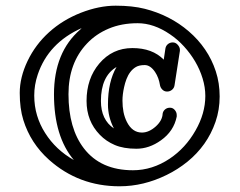

<svg xmlns="http://www.w3.org/2000/svg" viewBox="-20 -691 847 679"><path d="M392.1 -454.1Q336.9 -421.4 336.9 -334Q336.9 -267.6 382.8 -236.8Q361.8 -277.3 361.8 -321.3Q361.8 -402.3 392.1 -454.1ZM559.1 -480 564.9 -519Q566.4 -528.8 573.7 -534.9Q581.1 -541 591.1 -541Q601.1 -541 608.6 -532.5Q616.2 -523.9 616.2 -515.1V-511.2L597.2 -389.2Q595.7 -379.4 588.1 -373.3Q580.6 -367.2 570.8 -367.2Q561 -367.2 554 -374.3Q546.9 -381.3 545.4 -391.6Q543.9 -401.9 539.6 -414.1Q535.2 -426.3 528.3 -436.5Q511.7 -460.9 491.9 -460.9Q472.2 -460.9 460.7 -454.1Q449.2 -447.3 440.9 -436.3Q432.6 -425.3 427.2 -411.1Q421.9 -397 418.9 -382.8Q413.1 -356.9 413.1 -335.4Q413.1 -314 416.7 -295.2Q420.4 -276.4 428.7 -259.8Q447.8 -222.2 481.9 -222.2Q506.8 -222.2 531.2 -244.1Q554.2 -265.1 555.2 -289.1Q556.6 -297.9 563.7 -304Q570.8 -310.1 581.1 -310.1Q591.3 -310.1 598.1 -302Q605 -293.9 605 -284.2V-278.8Q594.7 -227.1 549.3 -194.8Q507.8 -165 462.4 -165Q417 -165 386 -178.2Q355 -191.4 333 -214.4Q286.1 -262.7 286.1 -334Q286.1 -413.1 331.1 -466.3Q377.4 -521 448.2 -521Q519 -521 559.1 -480ZM269 -591.8Q150.9 -539.1 113.3 -426.8Q101.1 -390.6 101.1 -353.3Q101.1 -315.9 111.1 -282.7Q121.1 -249.5 139.6 -220.7Q177.2 -161.1 241.2 -125Q170.9 -208.5 170.9 -357.4Q170.9 -506.3 264.2 -586.9Q265.1 -588.4 266.4 -589.4Q267.6 -590.3 269 -591.8ZM706.1 -351.6Q706.1 -382.3 696.5 -413.6Q687 -444.8 670.2 -473.4Q653.3 -502 630.6 -526.9Q607.9 -551.8 581.1 -569.8Q523.9 -608.9 466.8 -608.9Q409.7 -608.9 364.5 -589.8Q319.3 -570.8 287.6 -537.1Q222.2 -468.3 222.2 -357.9Q222.2 -236.8 276.9 -166Q336.4 -88.9 450.2 -88.9Q518.6 -88.9 580.1 -129.9Q636.2 -167.5 671.4 -229.5Q706.1 -290 706.1 -351.6ZM569.3 -72.3Q487.8 -32.2 402.8 -32.2Q258.3 -32.2 153.3 -126Q87.9 -184.6 62.5 -266.6Q49.8 -307.1 49.8 -362.3Q49.8 -417.5 77.6 -475.6Q105.5 -533.7 153.6 -577.1Q201.7 -620.6 265.9 -645.8Q330.1 -670.9 389.2 -670.9Q448.2 -670.9 491.9 -659.9Q535.6 -648.9 575 -628.9Q614.3 -608.9 647.7 -580.1Q681.2 -551.3 705.3 -515.9Q729.5 -480.5 743.2 -438.7Q756.8 -397 756.8 -349.9Q756.8 -302.7 742.2 -260.3Q727.5 -217.8 702.4 -182.4Q677.2 -147 642.8 -119.1Q608.4 -91.3 569.3 -72.3Z"/></svg>

Font: Ribeye Marrow
Style: Regular
Weight: 400
Designer: Astigmatic (AOETI)
Foundry: Astigmatic (AOETI)
Version: Version 1.000